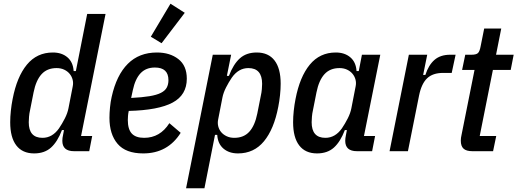

<svg xmlns="http://www.w3.org/2000/svg" viewBox="-20 -815 2789 1035"><path d="M379 0Q316 0 316 -56Q316 -64 317 -71.5Q318 -79 320 -88L325 -114H314Q290 -51 255 -19.5Q220 12 164 12Q101 12 68 -31Q35 -74 35 -156Q35 -185 38.5 -218Q42 -251 48 -281Q71 -401 125 -466.5Q179 -532 265 -532Q313 -532 343.5 -506Q374 -480 377 -432H389L450 -740H549L417 -82H477L461 0ZM209 -72Q262 -72 298 -123Q315 -148 329.5 -176.5Q344 -205 349 -231L372 -349Q376 -368 371.5 -385.5Q367 -403 355.5 -417Q344 -431 326 -439.5Q308 -448 285 -448Q234 -448 204 -415Q174 -382 161 -317L142 -221Q138 -204 136.5 -185.5Q135 -167 135 -156Q135 -72 209 -72Z M752 12Q658 12 614 -39.5Q570 -91 570 -180Q570 -205 573 -236Q576 -267 582 -293Q608 -410 669 -471Q730 -532 826 -532Q896 -532 941.5 -496.5Q987 -461 987 -391Q987 -303 910.5 -262Q834 -221 674 -217Q671 -203 670 -190Q669 -177 669 -168Q669 -118 690.5 -95Q712 -72 757 -72Q843 -72 893 -151L954 -99Q884 12 752 12ZM815 -451Q767 -451 738 -420.5Q709 -390 696 -329L687 -287Q747 -290 786 -296.5Q825 -303 847.5 -314.5Q870 -326 879 -343Q888 -360 888 -383Q888 -451 815 -451ZM851 -582 793 -617 899 -795 976 -746Z M1127 -520H1226L1203 -406H1214Q1238 -469 1273 -500.5Q1308 -532 1364 -532Q1427 -532 1460 -489Q1493 -446 1493 -364Q1493 -335 1489.5 -302Q1486 -269 1480 -239Q1457 -119 1403 -53.5Q1349 12 1263 12Q1215 12 1184.5 -14Q1154 -40 1151 -88H1139L1082 200H983ZM1243 -72Q1294 -72 1324 -105Q1354 -138 1367 -203L1386 -299Q1390 -316 1391.5 -334Q1393 -352 1393 -363Q1393 -448 1319 -448Q1266 -448 1230 -397Q1213 -372 1198.5 -343.5Q1184 -315 1179 -289L1156 -171Q1152 -152 1156.5 -134Q1161 -116 1172.5 -102.5Q1184 -89 1202 -80.5Q1220 -72 1243 -72Z M1904 0Q1841 0 1841 -56Q1841 -69 1845 -88L1850 -114H1839Q1815 -51 1780 -19.5Q1745 12 1689 12Q1626 12 1593 -31Q1560 -74 1560 -156Q1560 -185 1563.5 -218Q1567 -251 1573 -281Q1596 -401 1650 -466.5Q1704 -532 1790 -532Q1838 -532 1868.5 -506Q1899 -480 1902 -432H1914L1931 -520H2030L1942 -82H2002L1986 0ZM1734 -72Q1787 -72 1823 -123Q1840 -148 1854.5 -176.5Q1869 -205 1874 -231L1897 -349Q1901 -368 1896.5 -385.5Q1892 -403 1880.5 -417Q1869 -431 1851 -439.5Q1833 -448 1810 -448Q1759 -448 1729 -415Q1699 -382 1686 -317L1667 -221Q1663 -204 1661.5 -185.5Q1660 -167 1660 -156Q1660 -72 1734 -72Z M2080 0 2184 -520H2283L2261 -411H2273Q2290 -464 2322 -492Q2354 -520 2407 -520H2436L2415 -422H2369Q2313 -422 2282.5 -393Q2252 -364 2239 -300L2179 0Z M2526 0Q2494 0 2479 -13.5Q2464 -27 2464 -57Q2464 -71 2468 -88L2538 -438H2471L2488 -520H2522Q2547 -520 2556.5 -529Q2566 -538 2571 -566L2590 -661H2682L2654 -520H2749L2733 -438H2637L2566 -82H2655L2638 0Z"/></svg>

Font: IBM Plex Sans Cond Medm
Style: Italic
Weight: 500
Width: 3
Italic angle: -11°
Designer: Mike Abbink, Paul van der Laan, Pieter van Rosmalen
Foundry: Bold Monday
Version: Version 1.3